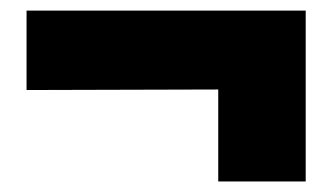

<svg xmlns="http://www.w3.org/2000/svg" viewBox="-20 -390 623 360"><path d="M553.2 -370.1V-49.8H389.2V-222.2L29.8 -221.2V-370.1Z"/></svg>

Font: Sinkin Sans 800 Black
Style: Regular
Weight: 900
Designer: Keith Bates
Foundry: K-Type
Version: Sinkin Sans (version 1.0)  by Keith Bates   •   © 2014   www